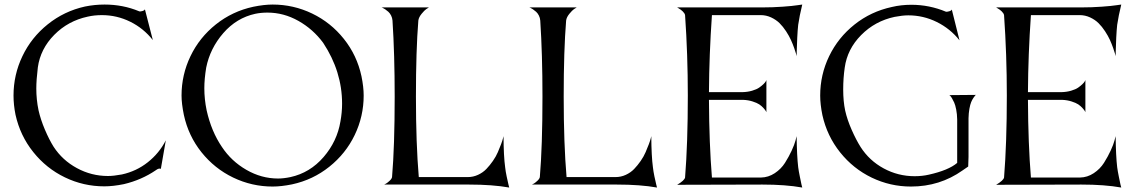

<svg xmlns="http://www.w3.org/2000/svg" viewBox="-20 -821 5035 852"><path d="M147.9 -522Q141.1 -465.8 141.1 -428.2Q141.1 -379.4 150.9 -332Q160.2 -290.5 179.2 -245.8Q198.2 -201.2 217.8 -169.9Q256.8 -109.9 321.3 -75Q385.7 -40 459 -40Q484.4 -40 521 -46.9Q585.4 -61 636 -101.1Q686.5 -141.1 715.8 -198.2L693.8 -71.8Q684.6 -75.7 671.9 -65.9Q608.4 -22.5 529.8 -3.9Q481.9 5.9 442.9 5.9Q350.6 5.9 268.1 -33.9Q185.5 -73.7 127.4 -146.5Q69.3 -219.2 48.8 -312Q40 -355.5 40 -397Q40 -489.3 79.6 -572Q119.1 -654.8 191.9 -713.1Q264.6 -771.5 356.9 -792Q399.9 -800.8 443.8 -800.8Q525.9 -800.8 597.2 -771Q600.6 -769 610.8 -771.7Q621.1 -774.4 623 -779.8L658.2 -643.1Q617.2 -695.3 557.9 -724.6Q498.5 -753.9 432.1 -753.9Q398.4 -753.9 369.1 -747.1Q282.2 -728.5 220.7 -666.3Q159.2 -604 147.9 -522Z M1490.7 -282.2Q1498 -322.3 1498 -360.8Q1498 -503.9 1414.1 -630.9Q1369.6 -691.4 1304.2 -728.3Q1238.8 -765.1 1167 -765.1Q1137.7 -765.1 1112.8 -759.8Q1029.8 -741.7 970.9 -674.1Q912.1 -606.4 895 -521Q886.7 -470.2 886.7 -429.2Q886.7 -380.9 897 -331.1Q918 -237.3 964.8 -168.9Q1006.3 -106 1073.2 -67.4Q1140.1 -28.8 1213.9 -28.8Q1238.3 -28.8 1269 -35.2Q1355.5 -54.2 1415.8 -124Q1476.1 -193.8 1490.7 -282.2ZM1104 -791Q1151.9 -800.8 1189.9 -800.8Q1282.2 -800.8 1365 -761Q1447.8 -721.2 1505.9 -648.4Q1564 -575.7 1584 -482.9Q1593.8 -435.1 1593.8 -397Q1593.8 -304.7 1554 -221.9Q1514.2 -139.2 1441.4 -81.1Q1368.7 -22.9 1275.9 -2.9Q1228 6.8 1189.9 6.8Q1097.7 6.8 1014.9 -33Q932.1 -72.8 874 -145.5Q815.9 -218.3 795.9 -311Q785.6 -361.3 785.6 -397Q785.6 -489.3 825.4 -572Q865.2 -654.8 938.2 -712.9Q1011.2 -771 1104 -791Z M2221.7 -78.1Q2223.6 -60.5 2228.3 -38.1Q2232.9 -15.6 2236.3 -2L2239.7 11.2Q2165.5 -2 2061.5 -2H1684.6Q1688 -3.4 1693.6 -6.6Q1699.2 -9.8 1708.7 -18.6Q1718.3 -27.3 1719.7 -35.2Q1731.4 -172.4 1731.4 -392.1Q1731.4 -580.1 1721.7 -730Q1720.7 -741.7 1715.6 -752Q1710.4 -762.2 1703.4 -768.6Q1696.3 -774.9 1689.5 -779.5Q1682.6 -784.2 1678.2 -786.1L1673.3 -788.1H1883.3Q1878.4 -785.2 1871.1 -780.3Q1863.8 -775.4 1851.1 -760Q1838.4 -744.6 1836.4 -730Q1825.7 -597.7 1825.7 -392.1Q1825.7 -183.6 1838.4 -35.2H2055.7Q2079.6 -35.2 2101.3 -45.2Q2123 -55.2 2138.4 -71.3Q2153.8 -87.4 2167.2 -106.7Q2180.7 -126 2189 -145.3Q2197.3 -164.6 2203.4 -180.7Q2209.5 -196.8 2211.9 -207L2214.4 -216.8Q2214.8 -127.9 2221.7 -78.1Z M2877.4 -78.1Q2879.4 -60.5 2884 -38.1Q2888.7 -15.6 2892.1 -2L2895.5 11.2Q2821.3 -2 2717.3 -2H2340.3Q2343.8 -3.4 2349.4 -6.6Q2355 -9.8 2364.5 -18.6Q2374 -27.3 2375.5 -35.2Q2387.2 -172.4 2387.2 -392.1Q2387.2 -580.1 2377.4 -730Q2376.5 -741.7 2371.3 -752Q2366.2 -762.2 2359.1 -768.6Q2352.1 -774.9 2345.2 -779.5Q2338.4 -784.2 2334 -786.1L2329.1 -788.1H2539.1Q2534.2 -785.2 2526.9 -780.3Q2519.5 -775.4 2506.8 -760Q2494.1 -744.6 2492.2 -730Q2481.4 -597.7 2481.4 -392.1Q2481.4 -183.6 2494.1 -35.2H2711.4Q2735.4 -35.2 2757.1 -45.2Q2778.8 -55.2 2794.2 -71.3Q2809.6 -87.4 2823 -106.7Q2836.4 -126 2844.7 -145.3Q2853 -164.6 2859.1 -180.7Q2865.2 -196.8 2867.7 -207L2870.1 -216.8Q2870.6 -127.9 2877.4 -78.1Z M3515.1 -216.8Q3516.1 -128.9 3522 -79.1Q3524.4 -61 3529.1 -38.3Q3533.7 -15.6 3536.6 -2L3540 11.2Q3466.3 -2 3363.3 -2L2984.9 -1Q3017.1 -20 3020 -33.2Q3032.2 -185.5 3032.2 -397Q3032.2 -578.6 3020 -753.9Q3018.6 -761.7 3009.8 -770.3Q3001 -778.8 2992.7 -783.2L2984.9 -788.1H3363.3Q3409.2 -788.1 3453.4 -791.3Q3497.6 -794.4 3519 -797.9L3540 -800.8Q3527.8 -751 3522 -710.9Q3519.5 -689 3517.8 -654.1Q3516.1 -619.1 3515.6 -595.7L3515.1 -571.8Q3514.2 -575.7 3512.5 -582.3Q3510.7 -588.9 3504.2 -607.7Q3497.6 -626.5 3489.7 -643.8Q3481.9 -661.1 3468.3 -682.1Q3454.6 -703.1 3439.2 -718.3Q3423.8 -733.4 3401.9 -743.7Q3379.9 -753.9 3356 -753.9H3139.2Q3127 -578.6 3126 -412.1H3273.9Q3297.9 -412.6 3317.6 -418.5Q3337.4 -424.3 3348.6 -432.1Q3359.9 -439.9 3367.7 -447.5Q3375.5 -455.1 3378.4 -460.4L3380.9 -465.8V-323.2Q3379.9 -325.2 3377.9 -328.9Q3376 -332.5 3367.9 -341.6Q3359.9 -350.6 3349.4 -357.7Q3338.9 -364.7 3319.6 -370.8Q3300.3 -377 3277.8 -377.9H3126Q3127 -182.1 3139.2 -33.2H3356.9Q3389.6 -33.7 3418 -52.5Q3446.3 -71.3 3463.4 -98.4Q3480.5 -125.5 3492.9 -152.3Q3505.4 -179.2 3510.3 -198.2Z M4310.5 -399.9Q4309.1 -398.9 4307.1 -397Q4305.2 -395 4299.6 -386.7Q4293.9 -378.4 4289.6 -367.9Q4285.2 -357.4 4281.7 -338.1Q4278.3 -318.8 4277.8 -295.9V-125L4276.4 -82Q4274.9 -81.1 4265.4 -74.5Q4255.9 -67.9 4251.5 -64.9Q4150.4 6.8 4022.5 6.8Q3930.7 6.8 3848.4 -32.7Q3766.1 -72.3 3708 -145Q3649.9 -217.8 3629.4 -310.1Q3619.6 -357.9 3619.6 -397Q3619.6 -489.3 3659.4 -571.8Q3699.2 -654.3 3772 -712.2Q3844.7 -770 3937.5 -790Q3978.5 -799.8 4024.4 -799.8Q4104 -799.8 4177.7 -769Q4181.6 -768.1 4191.7 -770.8Q4201.7 -773.4 4203.6 -778.8L4237.8 -642.1Q4196.8 -693.8 4137 -723.4Q4077.1 -752.9 4010.7 -752.9Q3984.9 -752.9 3949.7 -746.1Q3862.8 -727.5 3801.3 -665.3Q3739.7 -603 3728.5 -521Q3721.7 -474.6 3721.7 -423.8Q3721.7 -371.6 3730.5 -330.1Q3739.7 -289.1 3759.5 -244.4Q3779.3 -199.7 3798.8 -168.9Q3837.4 -108.4 3901.4 -73.7Q3965.3 -39.1 4038.6 -39.1Q4072.3 -39.1 4101.6 -45.9Q4189 -65.4 4227.5 -98.1V-291Q4227.1 -314.9 4223.1 -335Q4219.2 -355 4214.1 -366.2Q4209 -377.4 4204.1 -385.5Q4199.2 -393.6 4195.8 -396.5L4192.4 -398.9Z M4930.7 -216.8Q4931.6 -128.9 4937.5 -79.1Q4939.9 -61 4944.6 -38.3Q4949.2 -15.6 4952.1 -2L4955.6 11.2Q4881.8 -2 4778.8 -2L4400.4 -1Q4432.6 -20 4435.5 -33.2Q4447.8 -185.5 4447.8 -397Q4447.8 -578.6 4435.5 -753.9Q4434.1 -761.7 4425.3 -770.3Q4416.5 -778.8 4408.2 -783.2L4400.4 -788.1H4778.8Q4824.7 -788.1 4868.9 -791.3Q4913.1 -794.4 4934.6 -797.9L4955.6 -800.8Q4943.4 -751 4937.5 -710.9Q4935.1 -689 4933.3 -654.1Q4931.6 -619.1 4931.2 -595.7L4930.7 -571.8Q4929.7 -575.7 4928 -582.3Q4926.3 -588.9 4919.7 -607.7Q4913.1 -626.5 4905.3 -643.8Q4897.5 -661.1 4883.8 -682.1Q4870.1 -703.1 4854.7 -718.3Q4839.4 -733.4 4817.4 -743.7Q4795.4 -753.9 4771.5 -753.9H4554.7Q4542.5 -578.6 4541.5 -412.1H4689.5Q4713.4 -412.6 4733.2 -418.5Q4752.9 -424.3 4764.2 -432.1Q4775.4 -439.9 4783.2 -447.5Q4791 -455.1 4793.9 -460.4L4796.4 -465.8V-323.2Q4795.4 -325.2 4793.5 -328.9Q4791.5 -332.5 4783.4 -341.6Q4775.4 -350.6 4764.9 -357.7Q4754.4 -364.7 4735.1 -370.8Q4715.8 -377 4693.4 -377.9H4541.5Q4542.5 -182.1 4554.7 -33.2H4772.5Q4805.2 -33.7 4833.5 -52.5Q4861.8 -71.3 4878.9 -98.4Q4896 -125.5 4908.4 -152.3Q4920.9 -179.2 4925.8 -198.2Z"/></svg>

Font: Anticva
Style: Regular
Weight: 400
Version: Version 1.000